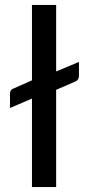

<svg xmlns="http://www.w3.org/2000/svg" viewBox="-20 -758 354 778"><path d="M207.5 0H109.5V-358.5L20.5 -320.5V-378.5Q20.5 -393.5 34 -399L109.5 -432.5V-738H207.5V-468.5L300 -507V-451.5Q300 -434.5 286 -428L207.5 -394Z"/></svg>

Font: Verano Sans Medium
Style: Regular
Weight: 500
Designer: Lukasz Dziedzic with Adam Twardoch and Botio Nikoltchev
Foundry: tyPoland Lukasz Dziedzic
Version: Version 3.001;December 28, 2019;FontCreator 12.0.0.2547 64-b